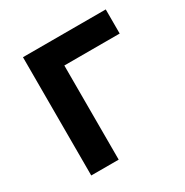

<svg xmlns="http://www.w3.org/2000/svg" viewBox="-124 -601 677 703"><g transform="rotate(-30 215.0 -250.0)"><path d="M65 -500H415V-398H181V0H65Z"/></g></svg>

Font: Retni Sans
Style: Bold
Weight: 700
Designer: Vitaly Kuzmin
Foundry: ParaType Ltd.
Version: Version 1.00;March 2, 2019;FontCreator 11.5.0.2425 64-bit; t